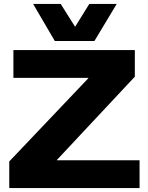

<svg xmlns="http://www.w3.org/2000/svg" viewBox="-20 -954 753 974"><path d="M27 0V-135L428 -557V-559H48V-700H664V-565L269 -143V-141H688V0ZM572 -934 459 -746H258L148 -934H288L361 -818L433 -934Z"/></svg>

Font: Georama SemiExpanded
Style: Bold
Weight: 700
Width: 6
Designer: Jean-Baptiste Levee
Foundry: Production Type
Version: Version 1.001